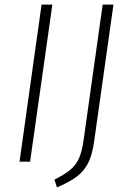

<svg xmlns="http://www.w3.org/2000/svg" viewBox="-20 -704 551 836"><path d="M208 -684 111 0H65L161 -684ZM390 -89Q382 -31 364.5 4.5Q347 40 315.5 64Q284 88 228 112L217 78Q262 56 287 34.5Q312 13 324.5 -16Q337 -45 344 -94L427 -684H474Z"/></svg>

Font: Fira Sans Condensed ExtraLight
Style: Italic
Weight: 275
Width: 3
Italic angle: -8°
Designer: Carrois Corporate & Edenspiekermann AG
Foundry: Carrois Corporate GbR & Edenspiekermann AG
Version: Version 4.203